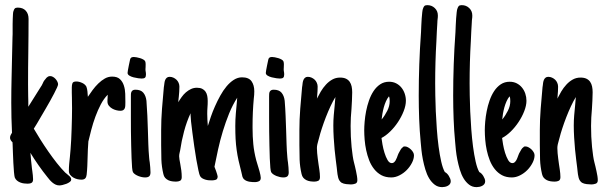

<svg xmlns="http://www.w3.org/2000/svg" viewBox="-20 -708 2415 765"><path d="M263.7 7.3Q263.7 12.7 257.8 17.1Q252 21.5 244.4 24.4Q236.8 27.3 229 29.1Q221.2 30.8 216.8 30.8Q208.5 30.8 201.7 27.6Q194.8 24.4 189 19.5Q183.1 14.6 178 8.8Q172.9 2.9 168.5 -2.9Q151.4 -23.9 133.3 -49.8Q115.2 -75.7 101.1 -99.1Q101.1 -97.2 101.6 -94.2Q102.1 -91.3 102.1 -89.4Q103 -79.1 103.8 -69.1Q104.5 -59.1 106 -48.8Q106.4 -43 107.2 -37.4Q107.9 -31.7 108.9 -25.4Q109.9 -17.6 110.8 -9.8Q111.8 -2 111.8 6.3Q111.8 16.6 106 20.3Q100.1 23.9 90.3 23.9Q83.5 23.9 75.7 22.9Q67.9 22 60.5 19Q53.2 16.1 47.4 11.2Q41.5 6.3 38.6 -1.5Q37.1 -7.3 35.6 -23.4Q34.2 -39.6 33.2 -59.3Q32.2 -79.1 31.5 -99.1Q30.8 -119.1 30.3 -132.3Q30.3 -135.3 30 -137.2Q29.8 -139.2 29.8 -141.1Q25.9 -144.5 22.9 -149.4Q20 -154.3 20 -158.7Q20 -165 22.5 -169.9Q24.9 -174.8 27.8 -179.2Q24.9 -239.3 24.9 -298.8Q24.9 -348.1 26.1 -396.7Q27.3 -445.3 28.3 -494.1L29.8 -559.6Q30.3 -564.5 30.3 -572.3Q30.3 -580.1 30.3 -588.9Q30.3 -599.6 30.3 -611.3Q30.3 -623 30.8 -633.3Q31.2 -643.6 31.7 -651.9Q32.2 -660.2 33.7 -664.1V-663.6Q35.6 -670.9 39.1 -674.3Q42.5 -677.7 50.8 -677.7Q71.3 -677.7 82.5 -665.5Q93.8 -653.3 93.8 -632.8Q93.8 -600.1 93.5 -567.6Q93.3 -535.2 92.8 -502.4Q92.3 -469.7 92 -437.3Q91.8 -404.8 91.8 -372.1Q91.8 -360.4 92 -348.4Q92.3 -336.4 92.3 -324.2Q92.8 -314.5 92.8 -304.2Q92.8 -293.9 92.8 -282.7L145.5 -366.7V-366.2L149.9 -375Q151.4 -377.4 151.6 -378.4Q151.9 -379.4 152.6 -381.1Q153.3 -382.8 156 -386.7Q158.7 -390.6 165.5 -398.4Q168 -400.9 171.4 -402.8Q174.8 -404.8 180.2 -404.8Q185.5 -404.8 191.2 -401.6Q196.8 -398.4 201.2 -393.6Q205.6 -388.7 208.5 -382.8Q211.4 -377 211.4 -372.1Q211.4 -368.2 207 -358.6Q202.6 -349.1 195.6 -335.4Q188.5 -321.8 179.7 -305.9Q170.9 -290 161.4 -273.9Q151.9 -257.8 143.1 -242.7Q134.3 -227.5 127.4 -215.8L114.7 -195.3Q126 -175.8 140.9 -152.1Q155.8 -128.4 172.4 -104.5Q189 -80.6 206.3 -58.6Q223.6 -36.6 240.2 -20L245.1 -16.1Q251 -11.7 257.3 -5.6Q263.7 0.5 263.7 7.3Z M304.2 7.8Q296.9 7.8 288.3 5.9Q279.8 3.9 272.2 -0.5Q264.6 -4.9 259.5 -11.5Q254.4 -18.1 254.4 -27.3Q254.4 -41 255.6 -54.4Q256.8 -67.9 258.3 -81.1V-80.6L261.2 -113.3Q262.7 -130.9 263.7 -151.9Q264.6 -172.9 265.4 -194.6Q266.1 -216.3 266.6 -237.3Q267.1 -258.3 267.1 -275.9Q267.1 -286.1 266.8 -296.6Q266.6 -307.1 266.6 -317.9Q266.1 -327.1 266.1 -338.6Q266.1 -350.1 266.1 -359.9Q266.1 -370.1 268.8 -376.7Q271.5 -383.3 284.2 -383.3Q295.4 -383.3 307.9 -377.4Q320.3 -371.6 325.2 -360.8H324.7Q327.1 -355.5 328.4 -343.5Q329.6 -331.5 330.1 -322.3Q338.4 -335 348.9 -349.1Q359.4 -363.3 371.6 -375.2Q383.8 -387.2 397.5 -395Q411.1 -402.8 426.8 -402.8Q447.3 -402.8 458 -392.6Q468.8 -382.3 473.6 -366.9Q478.5 -351.6 479 -334.2Q479.5 -316.9 479.5 -302.7V-298.8Q479.5 -293 479.2 -287.4Q479 -281.7 477.3 -277.1Q475.6 -272.5 471.4 -269.5Q467.3 -266.6 460 -266.6Q452.1 -266.6 443.4 -268.8Q434.6 -271 427 -275.4Q419.4 -279.8 414.1 -286.4Q408.7 -293 408.2 -301.8Q408.2 -305.7 408.2 -309.6Q408.2 -313.5 408.7 -317.4Q408.7 -319.8 408.9 -323.5Q409.2 -327.1 409.2 -330.6Q393.6 -314.9 381.6 -292Q369.6 -269 360.1 -243.2Q350.6 -217.3 343.8 -191.2Q336.9 -165 332 -144V-142.6Q330.6 -127.4 330.1 -112.8Q329.6 -98.1 329.1 -82.5Q328.6 -64.9 327.9 -46.9Q327.1 -28.8 325.2 -11.7Q324.2 -2.4 319.6 2.7Q314.9 7.8 304.2 7.8Z M561.5 -410.6Q561.5 -402.3 557.9 -398.7Q554.2 -395 544.4 -395Q540 -395 530.8 -396.2Q521.5 -397.5 512 -399.9Q502.4 -402.3 495.4 -406.7Q488.3 -411.1 488.3 -417.5Q488.3 -419.4 489.7 -428.5Q491.2 -437.5 493.4 -447.8Q495.6 -458 497.3 -466.3Q499 -474.6 500 -475.6V-475.1Q502.4 -479 505.9 -480Q509.3 -481 512.7 -481Q517.1 -481 524.2 -479.7Q531.2 -478.5 538.3 -476.3Q545.4 -474.1 551.3 -470.7Q557.1 -467.3 558.6 -463.4Q560.1 -459.5 560.3 -452.9Q560.5 -446.3 560.1 -440.9Q560.1 -439 559.8 -436.3Q559.6 -433.6 559.6 -432.1Q559.6 -429.7 559.8 -427.2Q560.1 -424.8 560.5 -422.4Q561 -419.9 561.3 -417Q561.5 -414.1 561.5 -410.6ZM579.6 -21.5Q579.6 -10.3 574.5 -5.6Q569.3 -1 558.1 -1Q552.2 -1 545.2 -2.4Q538.1 -3.9 531.2 -6.6Q524.4 -9.3 518.6 -13.2Q512.7 -17.1 509.8 -22Q507.8 -24.9 506.3 -40Q504.9 -55.2 504.2 -77.6Q503.4 -100.1 502.7 -127.9Q502 -155.8 501.7 -184.1Q501.5 -212.4 501.5 -239.3Q501.5 -266.1 501.5 -286.1V-323.7Q501.5 -328.6 501.7 -333.5Q502 -338.4 503.7 -342Q505.4 -345.7 509 -348.1Q512.7 -350.6 519.5 -350.6Q541 -350.6 551 -338.6Q561 -326.7 563.5 -306.6Q565.9 -276.9 567.1 -247.3Q568.4 -217.8 569.3 -187.5Q570.3 -160.2 571 -133.5Q571.8 -106.9 574.2 -80.6Q574.7 -75.2 575.2 -70.3Q575.7 -65.4 576.7 -60.5Q577.6 -50.8 578.6 -41.3Q579.6 -31.7 579.6 -21.5Z M704.1 -2.4Q704.1 8.8 697.5 12.2Q690.9 15.6 681.6 15.6Q673.3 15.6 665.3 14.4Q657.2 13.2 650.1 9.8Q643.1 6.3 637.9 0.5Q632.8 -5.4 630.9 -14.6Q624 -43.9 623 -72Q622.1 -100.1 622.1 -129.9V-189.9Q622.1 -231 625.5 -275.1Q628.9 -319.3 632.8 -360.4Q632.8 -361.8 633.3 -363.8Q633.8 -365.7 633.8 -366.7Q634.3 -372.1 635.3 -378.4Q636.2 -384.8 638.4 -389.9Q640.6 -395 644.8 -398.4Q648.9 -401.9 655.8 -401.9Q663.6 -401.9 670.7 -398.7Q677.7 -395.5 683.1 -390.4Q688.5 -385.3 691.7 -377.9Q694.8 -370.6 694.8 -362.8Q694.8 -353 694.1 -342.5Q693.4 -332 692.4 -322.3Q691.4 -315.4 691.2 -312Q690.9 -308.6 690.4 -300.8Q696.3 -311 703.9 -321.5Q711.4 -332 720.7 -340.1Q730 -348.1 741 -353.3Q752 -358.4 764.6 -358.4Q777.3 -358.4 785.6 -354.2Q793.9 -350.1 798.8 -343Q803.7 -335.9 805.7 -326.2Q807.6 -316.4 807.6 -305.7Q807.6 -298.8 807.4 -292.5Q807.1 -286.1 806.6 -279.8Q806.2 -273.4 805.9 -267.3Q805.7 -261.2 805.7 -254.4Q805.7 -241.7 806.4 -230.2Q807.1 -218.8 808.1 -206.1Q813 -222.2 820.1 -242.7Q827.1 -263.2 836.7 -284.7Q846.2 -306.2 857.7 -326.9Q869.1 -347.7 882.6 -363.8Q896 -379.9 911.6 -389.9Q927.2 -399.9 944.3 -399.9Q971.2 -399.9 982.2 -384.3Q993.2 -368.7 993.2 -344.2Q993.2 -337.4 992.7 -329.8Q992.2 -322.3 991.2 -315.4Q988.8 -289.1 987.5 -261.2Q986.3 -233.4 986.3 -207V-197.8Q986.3 -163.6 989.3 -133.3Q992.2 -103 1001 -69.3L1004.9 -56.2Q1006.8 -49.3 1009.5 -41Q1012.2 -32.7 1014.2 -24.9Q1016.1 -17.1 1017.6 -10.3Q1019 -3.4 1019 0.5Q1019 10.7 1011.7 14.2Q1004.4 17.6 996.6 17.6Q991.7 17.6 985.4 17.3Q979 17.1 972.9 15.9Q966.8 14.6 961.2 12.2Q955.6 9.8 952.1 5.9V6.3Q947.8 2 945.8 -4.4Q943.8 -10.7 942.9 -17.1L941.9 -21.5Q935.1 -47.9 930.4 -68.8Q925.8 -89.8 922.9 -110.8Q919.9 -131.8 918.7 -154.3Q917.5 -176.8 917.5 -206.1Q917.5 -231 919.7 -256.8Q921.9 -282.7 924.3 -307.6Q924.3 -310.1 924.6 -313.2Q924.8 -316.4 925.3 -318.8Q906.7 -290 892.8 -255.6Q878.9 -221.2 867.9 -185.1Q856.9 -148.9 848.9 -112.5Q840.8 -76.2 834.5 -43.5Q834.5 -43 836.7 -37.8Q838.9 -32.7 841.1 -26.1Q843.3 -19.5 845.2 -13.4Q847.2 -7.3 847.2 -5.4Q847.2 5.9 839.8 8.3Q832.5 10.7 824.7 10.7Q818.8 10.7 812 10.3Q805.2 9.8 798.6 7.8Q792 5.9 786.4 2.7Q780.8 -0.5 777.3 -6.3Q774.4 -11.2 770.5 -29.5Q766.6 -47.9 762.2 -72.5Q757.8 -97.2 753.9 -125.5Q750 -153.8 746.6 -179.2Q743.2 -204.6 741.2 -223.6Q739.3 -242.7 739.3 -249.5V-256.8Q723.6 -223.1 713.4 -184.6Q703.1 -146 697.8 -108.9L695.8 -100.1Q694.8 -96.2 694.3 -92.5Q693.8 -88.9 693.8 -85.4Q693.8 -80.1 695.1 -72.3Q696.3 -64.5 698.2 -55.2Q700.7 -42.5 702.4 -29.1Q704.1 -15.6 704.1 -2.4Z M1112.3 -410.6Q1112.3 -402.3 1108.6 -398.7Q1105 -395 1095.2 -395Q1090.8 -395 1081.5 -396.2Q1072.3 -397.5 1062.7 -399.9Q1053.2 -402.3 1046.1 -406.7Q1039.1 -411.1 1039.1 -417.5Q1039.1 -419.4 1040.5 -428.5Q1042 -437.5 1044.2 -447.8Q1046.4 -458 1048.1 -466.3Q1049.8 -474.6 1050.8 -475.6V-475.1Q1053.2 -479 1056.6 -480Q1060.1 -481 1063.5 -481Q1067.9 -481 1075 -479.7Q1082 -478.5 1089.1 -476.3Q1096.2 -474.1 1102.1 -470.7Q1107.9 -467.3 1109.4 -463.4Q1110.8 -459.5 1111.1 -452.9Q1111.3 -446.3 1110.8 -440.9Q1110.8 -439 1110.6 -436.3Q1110.4 -433.6 1110.4 -432.1Q1110.4 -429.7 1110.6 -427.2Q1110.8 -424.8 1111.3 -422.4Q1111.8 -419.9 1112.1 -417Q1112.3 -414.1 1112.3 -410.6ZM1130.4 -21.5Q1130.4 -10.3 1125.2 -5.6Q1120.1 -1 1108.9 -1Q1103 -1 1095.9 -2.4Q1088.9 -3.9 1082 -6.6Q1075.2 -9.3 1069.3 -13.2Q1063.5 -17.1 1060.5 -22Q1058.6 -24.9 1057.1 -40Q1055.7 -55.2 1054.9 -77.6Q1054.2 -100.1 1053.5 -127.9Q1052.7 -155.8 1052.5 -184.1Q1052.2 -212.4 1052.2 -239.3Q1052.2 -266.1 1052.2 -286.1V-323.7Q1052.2 -328.6 1052.5 -333.5Q1052.7 -338.4 1054.4 -342Q1056.2 -345.7 1059.8 -348.1Q1063.5 -350.6 1070.3 -350.6Q1091.8 -350.6 1101.8 -338.6Q1111.8 -326.7 1114.3 -306.6Q1116.7 -276.9 1117.9 -247.3Q1119.1 -217.8 1120.1 -187.5Q1121.1 -160.2 1121.8 -133.5Q1122.6 -106.9 1125 -80.6Q1125.5 -75.2 1126 -70.3Q1126.5 -65.4 1127.4 -60.5Q1128.4 -50.8 1129.4 -41.3Q1130.4 -31.7 1130.4 -21.5Z M1254.9 -2.4Q1254.9 8.8 1248.3 12.2Q1241.7 15.6 1232.4 15.6Q1224.1 15.6 1216.1 14.4Q1208 13.2 1200.9 9.8Q1193.8 6.3 1188.7 0.5Q1183.6 -5.4 1181.6 -14.6Q1174.8 -43.9 1173.8 -72Q1172.9 -100.1 1172.9 -129.9V-189.9Q1172.9 -231 1176.3 -275.1Q1179.7 -319.3 1183.6 -360.4Q1183.6 -361.8 1184.1 -363.8Q1184.6 -365.7 1184.6 -366.7Q1185.1 -372.1 1186 -378.4Q1187 -384.8 1189.2 -389.9Q1191.4 -395 1195.6 -398.4Q1199.7 -401.9 1206.5 -401.9Q1214.4 -401.9 1221.4 -398.7Q1228.5 -395.5 1233.9 -390.4Q1239.3 -385.3 1242.4 -377.9Q1245.6 -370.6 1245.6 -362.8Q1245.6 -354.5 1245.1 -344.5Q1244.6 -334.5 1243.7 -325.7Q1243.7 -323.2 1243.4 -320.3Q1243.2 -317.4 1242.7 -314.9Q1249.5 -328.6 1258.3 -343.5Q1267.1 -358.4 1278.6 -370.8Q1290 -383.3 1304 -391.1Q1317.9 -398.9 1335 -398.9Q1349.1 -398.9 1358.4 -394.5Q1367.7 -390.1 1373.3 -382.1Q1378.9 -374 1381.1 -363.3Q1383.3 -352.5 1383.3 -340.3Q1383.3 -323.7 1382.3 -306.9Q1381.3 -290 1380.4 -273.4Q1378.9 -256.3 1377.9 -239.7Q1377 -223.1 1377 -206.1Q1377 -185.5 1377.9 -163.8Q1378.9 -142.1 1380.9 -122.3Q1382.8 -102.5 1385.3 -86.7Q1387.7 -70.8 1390.1 -62Q1392.1 -54.7 1394.3 -45.2Q1396.5 -35.6 1398.7 -25.6Q1400.9 -15.6 1402.3 -6.3Q1403.8 2.9 1403.8 10.3Q1403.8 21 1395.3 23.9Q1386.7 26.9 1378.4 26.9Q1370.1 26.9 1359.6 25.6Q1349.1 24.4 1340.8 20Q1330.6 12.7 1327.4 -0.5Q1324.2 -13.7 1323.2 -26.4L1321.8 -39.6Q1320.3 -51.3 1317.9 -70.3Q1315.4 -89.4 1313.2 -112.3Q1311 -135.3 1309.6 -159.9Q1308.1 -184.6 1308.1 -208Q1308.1 -229 1309.8 -248.5Q1311.5 -268.1 1313.5 -288.1Q1314.5 -298.3 1314.9 -304.7Q1315.4 -311 1316.4 -321.3Q1306.6 -305.7 1296.9 -284.7Q1287.1 -263.7 1278.3 -241Q1269.5 -218.3 1262.5 -196.8Q1255.4 -175.3 1251.5 -159.2L1248.5 -148.4Q1246.1 -140.6 1244.4 -132.8Q1242.7 -125 1242.7 -118.2Q1242.7 -109.4 1243.7 -97.9Q1244.6 -86.4 1246.1 -76.2Q1247.6 -64 1249.5 -51.3Q1249.5 -50.3 1250.5 -44.9Q1251.5 -39.6 1252.4 -32.2Q1253.4 -24.9 1254.2 -16.8Q1254.9 -8.8 1254.9 -2.4Z M1629.4 -89.4Q1629.4 -74.7 1621.3 -59.1Q1613.3 -43.5 1600.6 -30.5Q1587.9 -17.6 1571.5 -9.3Q1555.2 -1 1539.1 -1Q1516.1 -1 1499.5 -10Q1482.9 -19 1470.7 -34.4Q1458.5 -49.8 1450.9 -69.3Q1443.4 -88.9 1439 -109.6Q1434.6 -130.4 1432.9 -151.1Q1431.2 -171.9 1431.2 -189Q1431.2 -203.6 1432.9 -223.6Q1434.6 -243.7 1438.7 -265.1Q1442.9 -286.6 1450.2 -307.6Q1457.5 -328.6 1468.5 -345.2Q1479.5 -361.8 1494.9 -372.1Q1510.3 -382.3 1530.3 -382.3Q1545.9 -382.3 1558.3 -376Q1570.8 -369.6 1579.3 -359.1Q1587.9 -348.6 1592.5 -335Q1597.2 -321.3 1597.2 -306.6Q1597.2 -287.6 1588.4 -265.1Q1579.6 -242.7 1565.7 -221.7Q1551.8 -200.7 1534.4 -183.8Q1517.1 -167 1500 -158.2Q1501 -149.4 1503.9 -132.6Q1506.8 -115.7 1512 -99.1Q1517.1 -82.5 1524.2 -70.3Q1531.2 -58.1 1541 -58.1Q1545.9 -58.1 1549.6 -61Q1553.2 -64 1556.2 -68.8Q1559.1 -73.7 1561.3 -79.6Q1563.5 -85.4 1565.4 -90.8L1568.4 -97.7Q1569.3 -99.1 1569.6 -99.6Q1569.8 -100.1 1570.3 -101.1Q1573.7 -107.4 1576.9 -112.8Q1580.1 -118.2 1585.9 -122.1H1585.4Q1587.4 -124 1589.6 -124.3Q1591.8 -124.5 1593.8 -124.5Q1599.1 -124.5 1605.5 -121.1Q1611.8 -117.7 1617.2 -112.5Q1622.6 -107.4 1626 -101.3Q1629.4 -95.2 1629.4 -89.4ZM1532.7 -304.7Q1532.7 -309.6 1532.2 -314.9Q1531.7 -320.3 1529.8 -324.2Q1522.9 -315.9 1517.8 -304.4Q1512.7 -293 1509.3 -280.5Q1505.9 -268.1 1503.7 -255.4Q1501.5 -242.7 1500.5 -231.9Q1513.2 -247.1 1522.9 -266.4Q1532.7 -285.6 1532.7 -304.7Z M1775.9 14.2Q1775.9 21 1772.5 25.4Q1769 29.8 1763.9 32.5Q1758.8 35.2 1752.7 36.4Q1746.6 37.6 1741.7 37.6Q1724.6 37.6 1711.9 27.8Q1699.2 18.1 1689.9 2.7Q1680.7 -12.7 1674.8 -32.5Q1668.9 -52.2 1665 -72Q1661.1 -91.8 1659.2 -110.1Q1657.2 -128.4 1656.2 -141.6Q1651.9 -187 1650.1 -233.9Q1648.4 -280.8 1648.4 -326.7Q1648.4 -452.1 1657.2 -575.2Q1657.2 -577.1 1657.5 -579.6Q1657.7 -582 1657.7 -584.5Q1658.2 -594.7 1658.7 -608.2Q1659.2 -621.6 1660.2 -634.8Q1661.1 -647.9 1662.4 -658.9Q1663.6 -669.9 1665.5 -674.3V-673.8Q1667.5 -680.7 1670.9 -684.1Q1674.3 -687.5 1682.6 -687.5Q1700.2 -687.5 1712.4 -675.8Q1724.6 -664.1 1724.6 -646.5Q1724.6 -642.6 1724.4 -638.9Q1724.1 -635.3 1723.6 -631.8Q1723.1 -628.4 1722.9 -625.2Q1722.7 -622.1 1722.7 -619.6Q1721.2 -600.6 1720.5 -581.8Q1719.7 -563 1718.8 -543.9Q1716.3 -502 1715.1 -460.2Q1713.9 -418.5 1713.9 -376Q1713.9 -357.9 1714.4 -328.6Q1714.8 -299.3 1716.3 -264.9Q1717.8 -230.5 1720.5 -193.8Q1723.1 -157.2 1727.5 -124Q1731.9 -90.8 1738 -64Q1744.1 -37.1 1752.4 -22.5Q1756.8 -20.5 1761 -16.4Q1765.1 -12.2 1768.3 -7.1Q1771.5 -2 1773.7 3.7Q1775.9 9.3 1775.9 14.2Z M1913.1 14.2Q1913.1 21 1909.7 25.4Q1906.2 29.8 1901.1 32.5Q1896 35.2 1889.9 36.4Q1883.8 37.6 1878.9 37.6Q1861.8 37.6 1849.1 27.8Q1836.4 18.1 1827.1 2.7Q1817.9 -12.7 1812 -32.5Q1806.2 -52.2 1802.2 -72Q1798.3 -91.8 1796.4 -110.1Q1794.4 -128.4 1793.5 -141.6Q1789.1 -187 1787.4 -233.9Q1785.6 -280.8 1785.6 -326.7Q1785.6 -452.1 1794.4 -575.2Q1794.4 -577.1 1794.7 -579.6Q1794.9 -582 1794.9 -584.5Q1795.4 -594.7 1795.9 -608.2Q1796.4 -621.6 1797.4 -634.8Q1798.3 -647.9 1799.6 -658.9Q1800.8 -669.9 1802.7 -674.3V-673.8Q1804.7 -680.7 1808.1 -684.1Q1811.5 -687.5 1819.8 -687.5Q1837.4 -687.5 1849.6 -675.8Q1861.8 -664.1 1861.8 -646.5Q1861.8 -642.6 1861.6 -638.9Q1861.3 -635.3 1860.8 -631.8Q1860.4 -628.4 1860.1 -625.2Q1859.9 -622.1 1859.9 -619.6Q1858.4 -600.6 1857.7 -581.8Q1856.9 -563 1856 -543.9Q1853.5 -502 1852.3 -460.2Q1851.1 -418.5 1851.1 -376Q1851.1 -357.9 1851.6 -328.6Q1852.1 -299.3 1853.5 -264.9Q1855 -230.5 1857.7 -193.8Q1860.4 -157.2 1864.7 -124Q1869.1 -90.8 1875.2 -64Q1881.3 -37.1 1889.6 -22.5Q1894 -20.5 1898.2 -16.4Q1902.3 -12.2 1905.5 -7.1Q1908.7 -2 1910.9 3.7Q1913.1 9.3 1913.1 14.2Z M2109.9 -89.4Q2109.9 -74.7 2101.8 -59.1Q2093.8 -43.5 2081.1 -30.5Q2068.4 -17.6 2052 -9.3Q2035.6 -1 2019.5 -1Q1996.6 -1 1980 -10Q1963.4 -19 1951.2 -34.4Q1939 -49.8 1931.4 -69.3Q1923.8 -88.9 1919.4 -109.6Q1915 -130.4 1913.3 -151.1Q1911.6 -171.9 1911.6 -189Q1911.6 -203.6 1913.3 -223.6Q1915 -243.7 1919.2 -265.1Q1923.3 -286.6 1930.7 -307.6Q1938 -328.6 1949 -345.2Q1960 -361.8 1975.3 -372.1Q1990.7 -382.3 2010.7 -382.3Q2026.4 -382.3 2038.8 -376Q2051.3 -369.6 2059.8 -359.1Q2068.4 -348.6 2073 -335Q2077.6 -321.3 2077.6 -306.6Q2077.6 -287.6 2068.8 -265.1Q2060.1 -242.7 2046.1 -221.7Q2032.2 -200.7 2014.9 -183.8Q1997.6 -167 1980.5 -158.2Q1981.4 -149.4 1984.4 -132.6Q1987.3 -115.7 1992.4 -99.1Q1997.6 -82.5 2004.6 -70.3Q2011.7 -58.1 2021.5 -58.1Q2026.4 -58.1 2030 -61Q2033.7 -64 2036.6 -68.8Q2039.6 -73.7 2041.7 -79.6Q2043.9 -85.4 2045.9 -90.8L2048.8 -97.7Q2049.8 -99.1 2050 -99.6Q2050.3 -100.1 2050.8 -101.1Q2054.2 -107.4 2057.4 -112.8Q2060.5 -118.2 2066.4 -122.1H2065.9Q2067.9 -124 2070.1 -124.3Q2072.3 -124.5 2074.2 -124.5Q2079.6 -124.5 2085.9 -121.1Q2092.3 -117.7 2097.7 -112.5Q2103 -107.4 2106.4 -101.3Q2109.9 -95.2 2109.9 -89.4ZM2013.2 -304.7Q2013.2 -309.6 2012.7 -314.9Q2012.2 -320.3 2010.3 -324.2Q2003.4 -315.9 1998.3 -304.4Q1993.2 -293 1989.7 -280.5Q1986.3 -268.1 1984.1 -255.4Q1981.9 -242.7 1981 -231.9Q1993.7 -247.1 2003.4 -266.4Q2013.2 -285.6 2013.2 -304.7Z M2212.9 -2.4Q2212.9 8.8 2206.3 12.2Q2199.7 15.6 2190.4 15.6Q2182.1 15.6 2174.1 14.4Q2166 13.2 2158.9 9.8Q2151.9 6.3 2146.7 0.5Q2141.6 -5.4 2139.6 -14.6Q2132.8 -43.9 2131.8 -72Q2130.9 -100.1 2130.9 -129.9V-189.9Q2130.9 -231 2134.3 -275.1Q2137.7 -319.3 2141.6 -360.4Q2141.6 -361.8 2142.1 -363.8Q2142.6 -365.7 2142.6 -366.7Q2143.1 -372.1 2144 -378.4Q2145 -384.8 2147.2 -389.9Q2149.4 -395 2153.6 -398.4Q2157.7 -401.9 2164.6 -401.9Q2172.4 -401.9 2179.4 -398.7Q2186.5 -395.5 2191.9 -390.4Q2197.3 -385.3 2200.4 -377.9Q2203.6 -370.6 2203.6 -362.8Q2203.6 -354.5 2203.1 -344.5Q2202.6 -334.5 2201.7 -325.7Q2201.7 -323.2 2201.4 -320.3Q2201.2 -317.4 2200.7 -314.9Q2207.5 -328.6 2216.3 -343.5Q2225.1 -358.4 2236.6 -370.8Q2248 -383.3 2262 -391.1Q2275.9 -398.9 2293 -398.9Q2307.1 -398.9 2316.4 -394.5Q2325.7 -390.1 2331.3 -382.1Q2336.9 -374 2339.1 -363.3Q2341.3 -352.5 2341.3 -340.3Q2341.3 -323.7 2340.3 -306.9Q2339.4 -290 2338.4 -273.4Q2336.9 -256.3 2335.9 -239.7Q2335 -223.1 2335 -206.1Q2335 -185.5 2335.9 -163.8Q2336.9 -142.1 2338.9 -122.3Q2340.8 -102.5 2343.3 -86.7Q2345.7 -70.8 2348.1 -62Q2350.1 -54.7 2352.3 -45.2Q2354.5 -35.6 2356.7 -25.6Q2358.9 -15.6 2360.4 -6.3Q2361.8 2.9 2361.8 10.3Q2361.8 21 2353.3 23.9Q2344.7 26.9 2336.4 26.9Q2328.1 26.9 2317.6 25.6Q2307.1 24.4 2298.8 20Q2288.6 12.7 2285.4 -0.5Q2282.2 -13.7 2281.2 -26.4L2279.8 -39.6Q2278.3 -51.3 2275.9 -70.3Q2273.4 -89.4 2271.2 -112.3Q2269 -135.3 2267.6 -159.9Q2266.1 -184.6 2266.1 -208Q2266.1 -229 2267.8 -248.5Q2269.5 -268.1 2271.5 -288.1Q2272.5 -298.3 2272.9 -304.7Q2273.4 -311 2274.4 -321.3Q2264.6 -305.7 2254.9 -284.7Q2245.1 -263.7 2236.3 -241Q2227.5 -218.3 2220.5 -196.8Q2213.4 -175.3 2209.5 -159.2L2206.5 -148.4Q2204.1 -140.6 2202.4 -132.8Q2200.7 -125 2200.7 -118.2Q2200.7 -109.4 2201.7 -97.9Q2202.6 -86.4 2204.1 -76.2Q2205.6 -64 2207.5 -51.3Q2207.5 -50.3 2208.5 -44.9Q2209.5 -39.6 2210.4 -32.2Q2211.4 -24.9 2212.2 -16.8Q2212.9 -8.8 2212.9 -2.4Z"/></svg>

Font: Just Another Hand
Style: Regular
Weight: 400
Designer: Astigmatic (AOETI)
Foundry: Astigmatic (AOETI)
Version: Version 1.001